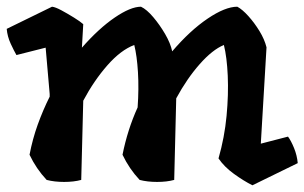

<svg xmlns="http://www.w3.org/2000/svg" viewBox="-30 -536 907 572"><path d="M828 -129Q837 -117 846 -95Q855 -73 857 -50L722 16Q696 3 667 -18Q638 -39 621 -64Q639 -127 645 -191Q651 -255 648.5 -310.5Q646 -366 637 -402Q603 -388 565 -345Q527 -302 495 -243L489 0Q467 6 438 6Q409 6 386 0Q355 -33 335 -75Q350 -150 380 -216Q384 -272 381 -321Q378 -370 370 -402Q330 -387 290 -341.5Q250 -296 218 -236L212 0Q190 6 161 6Q132 6 109 0Q78 -33 58 -75Q67 -122 82.5 -165Q98 -208 118 -248V-256L106 -394L19 -372Q12 -384 2 -405.5Q-8 -427 -10 -450L125 -516Q135 -515 153.5 -505Q172 -495 190.5 -483.5Q209 -472 218 -464L214 -394Q264 -451 311.5 -483.5Q359 -516 390 -516Q407 -508 426.5 -485Q446 -462 462 -434.5Q478 -407 483 -383Q536 -445 588.5 -480.5Q641 -516 677 -516Q692 -508 710 -488Q728 -468 743 -443.5Q758 -419 764 -395L747 -108Z"/></svg>

Font: Langar
Style: Regular
Weight: 400
Designer: Alessia Mazzarella
Foundry: Typeland
Version: Version 1.001; ttfautohint (v1.8.3)